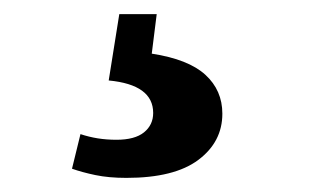

<svg xmlns="http://www.w3.org/2000/svg" viewBox="-20 -25 440 272"><path d="M134 89 149 -5H202L195 51Q247 59 271 81Q295 103 295 136Q295 176 261 201.5Q227 227 159 227Q134 227 115 223Q96 219 82 214L94 165Q106 169 118.5 171Q131 173 145 173Q171 173 184 162.5Q197 152 197 135Q197 95 134 89Z"/></svg>

Font: Source Serif 4 SmText
Style: Bold
Weight: 700
Designer: Frank Grießhammer
Foundry: Adobe
Version: Version 4.005;hotconv 1.1.0;makeotfexe 2.6.0